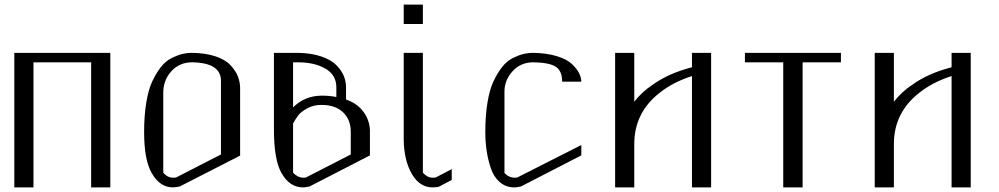

<svg xmlns="http://www.w3.org/2000/svg" viewBox="-20 -812 4331 832"><path d="M458 -583V0H375V-542H125V0H42V-583Z M812.5 -542Q757.8 -542 722.7 -503.4Q687.5 -464.8 687.5 -410.2V-63.5Q706.1 -42 729.5 -42Q739.3 -42 743.2 -43L937.5 -142.6V-461.9Q937.5 -540 812.5 -542ZM812.5 -583Q871.1 -582 913.6 -567.9Q956.1 -553.7 978 -530.3Q1000 -506.8 1009.8 -483.4Q1019.5 -460 1020.5 -433.6V-137.7L758.8 -3.9Q739.3 0 729.5 0Q672.9 0 637.7 -61.5Q604.5 -118.2 604.5 -240.2Q604.5 -310.5 613.8 -367.2Q623 -423.8 640.1 -460Q657.2 -496.1 677.2 -521.5Q697.3 -546.9 722.2 -559.6Q747.1 -572.3 768.1 -577.6Q789.1 -583 812.5 -583Z M1250 -542V-346.7Q1300.8 -397.5 1375 -397.5Q1410.2 -397.5 1437.5 -391.6V-433.6Q1437.5 -487.3 1390.1 -514.6Q1342.8 -542 1270.5 -542ZM1167 -583H1270.5Q1329.1 -582 1372.1 -567.4Q1415 -552.7 1437.5 -529.8Q1460 -506.8 1469.7 -482.9Q1479.5 -459 1479.5 -433.6V-380.9Q1527.3 -364.3 1554.2 -328.6Q1581.1 -293 1583 -248V-138.7L1321.3 -3.9Q1301.8 0 1293 0Q1235.4 0 1200.2 -61.5Q1167 -118.2 1167 -252.9ZM1250 -277.3V-63.5Q1270.5 -42 1294.9 -42Q1301.8 -42 1305.7 -43L1500 -142.6V-241.2Q1500 -293 1466.8 -325.2Q1433.6 -357.4 1373 -357.4Q1338.9 -357.4 1312 -342.8Q1285.2 -328.1 1273.9 -314Q1262.7 -299.8 1250 -277.3Z M1729.5 -792H1812.5V-708H1729.5ZM1729.5 -583H1812.5V-63.5Q1832 -42 1854.5 -42Q1864.3 -42 1868.2 -43L1937.5 -79.1V-32.2L1883.8 -3.9Q1876 0 1854.5 0Q1798.8 0 1765.1 -57.6Q1731.4 -115.2 1729.5 -203.1Z M2291 -583Q2349.6 -582 2392.6 -568.8Q2435.5 -555.7 2457.5 -535.2Q2479.5 -514.6 2489.3 -495.1Q2499 -475.6 2499 -458H2416Q2416 -504.9 2388.2 -522.9Q2360.4 -541 2291 -542Q2236.3 -542 2201.2 -503.4Q2166 -464.8 2166 -415V-62.5Q2184.6 -42 2210.9 -42Q2217.8 -42 2221.7 -43L2499 -183.6V-138.7L2237.3 -3.9Q2217.8 0 2209 0Q2171.9 0 2145.5 -22.9Q2119.1 -45.9 2106.4 -84.5Q2093.8 -123 2088.4 -161.1Q2083 -199.2 2083 -240.2Q2083 -310.5 2092.3 -367.2Q2101.6 -423.8 2118.7 -460Q2135.7 -496.1 2155.8 -521.5Q2175.8 -546.9 2200.7 -559.6Q2225.6 -572.3 2246.6 -577.6Q2267.6 -583 2291 -583Z M2978.5 -583H3061.5V0H2978.5V-482.4Q2896.5 -456.1 2838.9 -410.2Q2728.5 -324.2 2728.5 -187.5V0H2645.5V-583H2728.5V-371.1Q2761.7 -414.1 2807.6 -444.3Q2876 -494.1 2978.5 -520.5Z M3624 -583V-542H3458V0H3374V-542H3208V-583Z M4103.5 -583H4186.5V0H4103.5V-482.4Q4021.5 -456.1 3963.9 -410.2Q3853.5 -324.2 3853.5 -187.5V0H3770.5V-583H3853.5V-371.1Q3886.7 -414.1 3932.6 -444.3Q4001 -494.1 4103.5 -520.5Z"/></svg>

Font: wanta
Style: Medium
Weight: 500
Version: Version 0.91